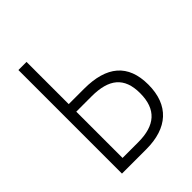

<svg xmlns="http://www.w3.org/2000/svg" viewBox="-203 -825 936 936"><g transform="rotate(-45 265.0 -357.0)"><path d="M87 0H255C401 0 485 -74 485 -216C485 -356 404 -423 249 -423H143V-714H87ZM143 -52V-371H249C368 -371 427 -324 427 -215C427 -103 367 -52 251 -52Z"/></g></svg>

Font: Noto Sans Mono Condensed Light
Style: Regular
Weight: 300
Width: 3
Designer: Monotype Design Team
Foundry: Monotype Imaging Inc.
Version: Version 2.014